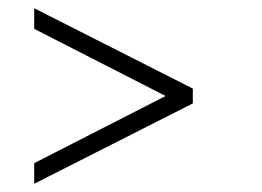

<svg xmlns="http://www.w3.org/2000/svg" viewBox="-20 -496 636 466"><path d="M63 -50 448 -245V-281L63 -476V-426L382 -263L63 -100Z"/></svg>

Font: Mluvka ExtraLight
Style: Regular
Weight: 200
Designer: Modified by Jiří Krblich, Original typeface by Gumpita Rahayu
Foundry: Gumpita Rahayu & Jiří Krblich
Version: Version 2.000;Glyphs 3.1.1 (3134)